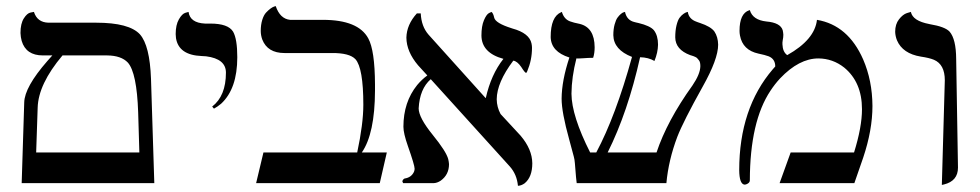

<svg xmlns="http://www.w3.org/2000/svg" viewBox="-20 -598 3201 627"><path d="M184.1 -417Q105 -323.2 103 -246.1L98.1 -100.1H435.1L431.2 -231Q426.8 -360.8 397.5 -393.6Q376 -416.5 330.1 -417ZM50.8 0 59.1 -263.2Q60.1 -313.5 134.8 -398.9Q143.6 -408.7 150.9 -417H120.1Q64.9 -417 50.8 -464.4Q47.4 -476.6 46.9 -490.2Q46.9 -521 57.9 -538.1Q68.8 -555.2 80.1 -557.1L90.8 -559.1Q101.6 -524.9 138.2 -523.9H293.9Q401.9 -523.9 437 -485.8Q469.2 -449.2 473.1 -340.8L483.9 0Z M678.7 -243.2 672.9 -250Q717.8 -284.7 717.8 -360.8Q717.8 -405.8 653.3 -414.1Q646 -415 638.7 -415Q563.5 -418 554.7 -473.6Q553.7 -480.5 553.7 -486.8Q553.7 -516.6 564.2 -534.9Q574.7 -553.2 585.4 -556.2L595.7 -559.1Q600.6 -523.4 649.4 -521Q656.2 -521 667 -521Q725.1 -521 741.2 -494.6Q754.9 -470.7 754.9 -411.1Q754.9 -308.1 702.1 -259.3Q690.4 -249.5 678.7 -243.2Z M1034.2 -533.2Q1149.9 -533.2 1182.6 -472.7Q1204.1 -433.6 1204.6 -322.3Q1204.6 -313.5 1204.6 -301.8Q1204.1 -161.6 1161.6 -100.1H1243.2L1220.2 0H816.4L840.3 -100.1H1146.5Q1166.5 -193.8 1166.5 -255.9Q1166.5 -376 1140.6 -404.8Q1121.1 -425.3 1063.5 -424.8H909.2Q853.5 -424.8 836.4 -469.2Q831.5 -482.9 831.5 -497.1Q831.5 -517.1 836.4 -533Q841.3 -548.8 848.9 -556.9Q856.4 -564.9 863.5 -570.1Q870.6 -575.2 875.5 -576.7L880.4 -578.1Q894.5 -536.6 927.2 -533.2Z M1717.3 -441.9Q1717.3 -401.9 1701.7 -365.2Q1699.2 -359.9 1698.2 -359.9Q1694.3 -359.9 1682.1 -379.4Q1668.9 -398.4 1656.2 -399.9Q1602.5 -328.6 1602.1 -273.9Q1602.5 -248 1614.7 -225.6L1680.2 -154.8Q1717.8 -110.4 1718.3 -64.9Q1718.3 -20 1693.4 0.5Q1682.6 8.3 1671.4 8.8Q1668 -28.3 1645 -54.2L1386.7 -339.4Q1350.6 -308.1 1347.2 -244.1Q1347.2 -214.4 1392.6 -158.2Q1437.5 -103 1443.8 -78.1Q1445.8 -69.3 1446.3 -62Q1446.3 -27.3 1418.9 -7.8Q1407.7 -0.5 1397 0H1296.4Q1294.4 -4.4 1293.9 -5.9Q1295.4 -12.2 1301.3 -15.1Q1323.2 -18.1 1332 -37.1Q1334 -42.5 1334 -46.9Q1334 -58.6 1312 -121.1Q1297.4 -162.6 1297.4 -184.1Q1297.4 -264.6 1342.3 -320.3Q1357.9 -338.9 1375.5 -351.6L1345.2 -384.8Q1307.6 -429.2 1307.1 -475.1Q1308.1 -517.6 1341.3 -554.2H1354Q1356 -511.7 1379.4 -484.9L1564.9 -278.8L1566.4 -277.8Q1583.5 -354.5 1624 -405.8Q1552.7 -425.3 1552.2 -481.9Q1552.2 -512.7 1560.3 -531.7Q1568.4 -550.8 1576.7 -555.2L1585 -559.1Q1590.8 -554.7 1593.8 -540.5Q1597.7 -522.5 1650.4 -505.9Q1652.3 -505.4 1653.3 -504.9Q1709 -489.7 1715.8 -455.6Q1717.3 -448.2 1717.3 -441.9Z M2325.2 -452.1Q2325.2 -404.8 2274.4 -314.5Q2211.4 -201.7 2191.9 -151.4Q2163.1 -75.2 2156.2 0H1863.3Q1861.8 -6.8 1857.4 -64.5Q1856.4 -77.6 1854 -85.9Q1848.6 -106.4 1838.9 -142.1Q1814 -231.4 1814 -275.9Q1814.5 -335.4 1839.4 -410.2Q1779.3 -429.2 1778.3 -477.1Q1778.3 -543.5 1812.5 -558.1Q1812.5 -558.1 1814.9 -559.1Q1821.8 -535.6 1841.3 -528.3Q1853 -523.9 1873 -520Q1921.4 -508.3 1921.9 -443.8Q1921.9 -424.3 1917 -409.2Q1901.9 -409.2 1883.3 -407.7Q1869.6 -406.7 1862.3 -407.2Q1846.7 -346.2 1846.2 -292Q1846.7 -219.7 1907.2 -100.1H1927.2Q1990.7 -219.2 2043.9 -412.1Q1983.9 -435.5 1982.9 -482.9Q1982.9 -502.9 1987.1 -518.1Q1991.2 -533.2 1996.6 -540.5Q2002 -547.9 2007.6 -552.5Q2013.2 -557.1 2017.1 -558.1L2021 -559.1Q2026.9 -531.7 2052.2 -525.9Q2054.2 -525.4 2058.1 -524.4Q2063 -523.4 2064.9 -522.9Q2103 -513.7 2115.2 -499.5Q2128.9 -481.9 2128.9 -452.1Q2128.4 -426.3 2117.2 -398.9Q2097.2 -410.6 2070.3 -411.1Q2030.3 -231.9 1964.4 -100.1H2124Q2158.2 -203.1 2241.2 -318.8Q2266.6 -356 2267.1 -381.8Q2267.1 -387.7 2266.1 -392.8Q2265.1 -397.9 2262.2 -401.4Q2259.3 -404.8 2257.1 -407.5Q2254.9 -410.2 2250.5 -412.1Q2246.1 -414.1 2244.6 -414.6Q2243.2 -415 2238.8 -416.5L2233.9 -418Q2185.5 -436 2185.1 -476.1Q2185.1 -498 2189.2 -515.1Q2193.4 -532.2 2199.2 -540Q2205.1 -547.9 2211.7 -552.5Q2218.3 -557.1 2222.2 -558.1L2226.1 -559.1Q2229.5 -535.6 2254.9 -526.9Q2256.3 -526.4 2258.8 -525.4Q2264.2 -523.4 2266.1 -522.9Q2301.3 -511.2 2313 -495.1Q2324.7 -477.5 2325.2 -452.1Z M2647.9 -533.2Q2749.5 -516.1 2798.8 -403.8Q2828.6 -335 2829.1 -252Q2829.1 -173.3 2798.8 -83L2770 0H2525.9L2562 -100.1H2769Q2794.9 -183.1 2794.9 -241.2Q2794.9 -329.6 2736.8 -377.4Q2699.7 -406.7 2652.8 -407.2Q2589.4 -407.2 2527.3 -341.8Q2509.8 -322.8 2496.1 -301.8Q2429.2 -201.7 2428.7 -8.8Q2428.7 -0.5 2417 3.9Q2414.1 4.9 2411.1 4.9Q2394.5 2.9 2394 -42Q2394 -244.1 2503.9 -372.1Q2508.3 -377 2511.7 -380.9Q2511.7 -405.3 2490.2 -414.1Q2478.5 -418.5 2457 -422.9Q2405.3 -434.1 2396.5 -481.9Q2395 -489.7 2395 -497.1Q2395 -554.2 2426.8 -564.5Q2429.2 -564.9 2428.7 -564.9Q2438 -532.7 2482.9 -527.8Q2528.8 -523.9 2536.1 -499Q2537.6 -492.2 2538.1 -484.9Q2538.1 -475.6 2536.1 -466.8Q2534.7 -458.5 2535.2 -453.1Q2536.1 -428.2 2550.8 -418Q2640.6 -468.3 2647.9 -533.2Z M3055.7 5.9 3065.4 -335.9Q3065.4 -387.7 3029.8 -402.8Q3014.2 -409.2 2987.3 -413.1Q2927.7 -422.9 2909.2 -466.3Q2903.8 -480 2903.3 -494.1Q2903.3 -519 2915.8 -534.9Q2928.2 -550.8 2941.4 -555.2L2954.6 -559.1Q2960.4 -529.8 3014.6 -519.5L3016.6 -519Q3066.4 -510.7 3081.1 -494.6Q3102.1 -470.2 3102.5 -405.8L3108.4 -50.8Q3108.4 -6.8 3062.5 4.4Q3062.5 4.4 3055.7 5.9Z"/></svg>

Font: Linux Biolinum O
Style: Regular
Weight: 400
Designer: Philipp H. Poll
Foundry: Philipp H. Poll
Version: Version 1.0.4